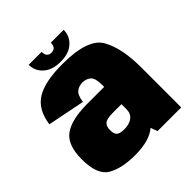

<svg xmlns="http://www.w3.org/2000/svg" viewBox="-197 -861 1006 1006"><g transform="rotate(-45 306.0 -358.0)"><path d="M404 0 390 -38Q340 6.5 231 6.5Q133.5 6.5 76 -27Q18.5 -60.5 18.5 -176.5Q18.5 -282.5 73.5 -322Q128.5 -361.5 246 -361.5H370V-377Q370 -426.5 351.8 -442.5Q333.5 -458.5 306 -458.5Q279.5 -458.5 260.8 -444Q242 -429.5 235.5 -384.5L28.5 -426Q41.5 -521.5 105 -561.2Q168.5 -601 300.5 -601Q488 -601 533.8 -520.5Q579.5 -440 579.5 -299V0ZM370 -195V-233.5H307.5Q260.5 -233.5 246 -220.5Q231.5 -207.5 231.5 -179.5Q231.5 -150 244.2 -139.8Q257 -129.5 288 -129.5Q325 -129.5 347.5 -146.5Q370 -163.5 370 -195ZM302 -615.5Q241 -615.5 206.5 -646.5Q172 -677.5 172 -723H268Q268 -683.5 302 -683.5Q336 -683.5 336 -723H431.5Q431.5 -677.5 397.5 -646.5Q363.5 -615.5 302 -615.5Z"/></g></svg>

Font: Anybody Black
Style: Regular
Weight: 900
Designer: Tyler Finck
Foundry: Etcetera Type Company
Version: Version 1.010; ttfautohint (v1.8.3) -l 8 -r 50 -G 200 -x 14 